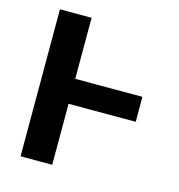

<svg xmlns="http://www.w3.org/2000/svg" viewBox="-108 -823 858 918"><g transform="rotate(15 321.0 -364.0)"><path d="M76.2 -727.5H232.9V-425.3H565.4V-301.8H232.9V0H76.2Z"/></g></svg>

Font: Inter Tight Stencil
Style: Bold
Weight: 700
Designer: Rasmus Andersson
Foundry: rsms
Version: Version 3.004;Glyphs 3.1.2 (3151)